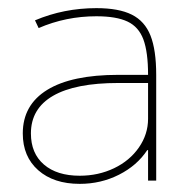

<svg xmlns="http://www.w3.org/2000/svg" viewBox="-20 -758 475 472"><path d="M36 -430Q36 -500 96 -537Q156 -574 271 -574H344Q344 -630 332.5 -661Q321 -692 293.5 -705Q266 -718 217 -718Q142 -718 75 -689L66 -708Q137 -738 217 -738Q272 -738 304 -722Q336 -706 350 -670.5Q364 -635 364 -574V-314H344V-389H342Q317 -351 272.5 -328.5Q228 -306 176 -306Q112 -306 74 -339.5Q36 -373 36 -430ZM176 -326Q222 -326 260.5 -344.5Q299 -363 321.5 -395.5Q344 -428 344 -466V-554H271Q165 -554 110.5 -522.5Q56 -491 56 -430Q56 -381 88 -353.5Q120 -326 176 -326Z"/></svg>

Font: Enso Thin
Style: Regular
Weight: 100
Designer: Coji Morishita
Foundry: UNDERFOREST DESIGN
Version: Version 1.000